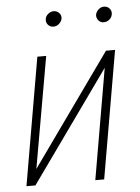

<svg xmlns="http://www.w3.org/2000/svg" viewBox="-52 -751 577 792"><g transform="rotate(-5 237.0 -355.0)"><path d="M72.3 -67.4 400.9 -528.3H438.5L347.2 0H310.5L389.6 -458.5L62.5 0H25.4L116.7 -528.3H153.3ZM164.6 -678.7Q165.5 -690.4 175.8 -699.7Q186 -709 199.7 -709.5Q212.9 -709.5 222.2 -700Q231.4 -690.4 230 -677.7Q228.5 -665.5 218 -655.8Q207.5 -646 194.3 -646Q180.2 -646 171.6 -655.8Q163.1 -665.5 164.6 -678.7ZM373 -678.2Q374.5 -690.4 384.8 -700.2Q395 -710 408.2 -710Q422.4 -710 430.9 -700.2Q439.5 -690.4 438 -677.7Q437 -665 426.8 -655.5Q416.5 -646 402.8 -646Q389.2 -645.5 380.6 -655.5Q372.1 -665.5 373 -678.2Z"/></g></svg>

Font: Roboto Condensed ExtraLight
Style: Italic
Weight: 250
Italic angle: -12°
Designer: Christian Robertson
Foundry: Google
Version: Version 3.008; 2023